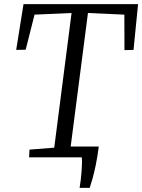

<svg xmlns="http://www.w3.org/2000/svg" viewBox="-20 -763 690 931"><path d="M366 148Q369 130 371.5 109.5Q374 89 375.5 68.8Q377 48.5 377.5 30.8Q378 13 376.5 0L313 -52.5H459Q452.5 -2 444.5 36.5Q436.5 75 428.8 102.5Q421 130 415 148ZM121 0 123 -37.5 243 -47 327 -700 147.5 -692 104.5 -522 58.5 -521 94 -743H649.5L627.5 -521L583.5 -520L583 -692L406.5 -700L322 -47L443.5 -37.5L440.5 0Z"/></svg>

Font: Merriweather 20pt Light
Style: Italic
Weight: 300
Italic angle: -7.8°
Version: Version 2.101